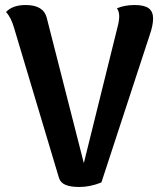

<svg xmlns="http://www.w3.org/2000/svg" viewBox="-20 -731 647 765"><path d="M590 -657Q590 -630 576 -590L384 -4Q339 14 296 14Q261 14 241 5.5Q221 -3 215 -22L36 -620Q24 -662 4 -683Q30 -711 82 -711Q153 -711 166 -661L314 -81L448 -622Q455 -648 455 -666Q455 -685 446 -698Q477 -711 516 -711Q555 -711 572.5 -698Q590 -685 590 -657Z"/></svg>

Font: Arima Madurai Black
Style: Regular
Weight: 900
Designer: Joana Correia and Natanael Gama
Foundry: NDISCOVER
Version: Version 1.020